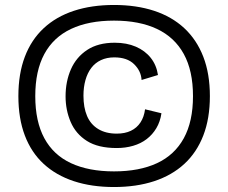

<svg xmlns="http://www.w3.org/2000/svg" viewBox="-20 -674 919 773"><path d="M439 79Q349 79 277.5 55.5Q206 32 156 -14Q106 -60 80 -128.5Q54 -197 54 -287Q54 -377 80 -445.5Q106 -514 156 -560.5Q206 -607 277.5 -630.5Q349 -654 439 -654Q529 -654 600.5 -630.5Q672 -607 722 -560.5Q772 -514 798.5 -445.5Q825 -377 825 -287Q825 -197 798.5 -128.5Q772 -60 722 -14Q672 32 600.5 55.5Q529 79 439 79ZM439 16Q541 16 612 -17Q683 -50 720 -117.5Q757 -185 757 -287Q757 -389 720 -456.5Q683 -524 612 -557.5Q541 -591 439 -591Q337 -591 266 -557.5Q195 -524 158.5 -456.5Q122 -389 122 -287Q122 -185 158.5 -117.5Q195 -50 266 -17Q337 16 439 16ZM450 -78Q375 -78 330 -106.5Q285 -135 264.5 -183Q244 -231 244 -286Q244 -346 265.5 -395Q287 -444 331 -473Q375 -502 442 -502Q490 -502 527 -486Q564 -470 587 -441Q610 -412 616 -372L550 -352Q548 -388 520 -415.5Q492 -443 440 -443Q410 -443 386.5 -432Q363 -421 347.5 -400.5Q332 -380 324 -351.5Q316 -323 316 -289Q316 -241 330.5 -207Q345 -173 375.5 -154.5Q406 -136 450 -136Q483 -136 507 -147.5Q531 -159 545.5 -181Q560 -203 564 -234L630 -218Q625 -184 609.5 -158Q594 -132 570.5 -114Q547 -96 516 -87Q485 -78 450 -78Z"/></svg>

Font: Bricolage Grotesque Light
Style: Regular
Weight: 300
Designer: Mathieu Triay
Foundry: Atelier Triay
Version: Version 1.000;gftools[0.9.30]